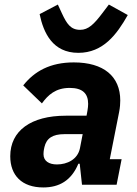

<svg xmlns="http://www.w3.org/2000/svg" viewBox="-20 -811 601 843"><path d="M324 -579C433 -579 493 -660 541 -745L458 -791L430 -754C393 -705 368 -680 332 -680C290 -680 273 -707 252 -752L234 -791L154 -749C171 -667 211 -579 324 -579ZM170 12C240 12 293 -18 324 -92H330L340 0H492L514 -112H462L503 -319C507 -339 508 -357 508 -370C508 -476 435 -537 304 -537C200 -537 131 -498 82 -436L164 -357C191 -394 224 -425 286 -425C342 -425 367 -401 367 -355C367 -346 366 -337 364 -325L360 -303H269C116 -303 25 -237 25 -125C25 -41 76 12 170 12ZM230 -89C195 -89 171 -104 171 -134C171 -138 171 -148 175 -165C184 -204 211 -222 263 -222H343L331 -160C321 -111 275 -89 230 -89Z"/></svg>

Font: Braiins Sans
Style: Bold Italic
Weight: 700
Italic angle: -11.31°
Designer: Mike Abbink, Paul van der Laan, Pieter van Rosmalen, Jiri Chlebus, Lubos Buracinsky
Foundry: Bold Monday, Sudetype
Version: Version 1.000;hotconv 1.0.109;makeotfexe 2.5.65596